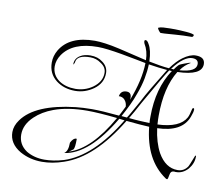

<svg xmlns="http://www.w3.org/2000/svg" viewBox="-94 -934 1306 1135"><g transform="rotate(10 559.5 -367.0)"><path d="M227 87Q154 87 95 54Q25 13 25 -56Q25 -94 52 -131Q130 -239 369 -266Q390 -268 414 -269.5Q438 -271 465 -271Q495 -271 536 -268.5Q577 -266 629 -261Q637 -276 644.5 -291Q652 -306 659 -320Q658 -343 644.5 -359Q631 -375 608 -374Q614 -409 649 -409Q683 -409 677 -364Q727 -492 729 -594Q704 -599 667 -606Q630 -613 581 -622Q535 -630 498.5 -634.5Q462 -639 436 -639Q286 -639 227 -553Q204 -519 204 -483Q204 -430 250 -398Q290 -372 347 -372Q374 -372 400 -380Q426 -388 449 -404Q501 -441 501 -494Q501 -529 467 -550Q439 -571 402 -571Q332 -571 320 -536L317 -522Q315 -517 311 -511Q310 -512 310 -515Q310 -548 341 -567Q354 -575 369.5 -578.5Q385 -582 402 -582Q446 -582 475 -559Q510 -534 510 -494Q510 -434 457 -396Q406 -360 347 -360Q280 -360 233 -396Q183 -435 183 -502Q183 -541 204 -577Q261 -672 413 -672Q439 -672 476 -667Q513 -662 561 -651L729 -611Q728 -666 703 -707Q700 -715 700 -720Q700 -728 707 -728Q717 -728 727 -709Q748 -675 750 -607Q785 -600 815.5 -595Q846 -590 871 -588Q905 -635 938 -659Q980 -690 1015 -690Q1070 -690 1070 -647Q1070 -579 924 -575Q860 -471 860 -301Q860 -288 860.5 -275Q861 -262 862 -249Q995 -254 1032 -322Q1036 -330 1040 -343Q1044 -356 1048 -375Q1050 -381 1054 -381Q1060 -381 1060 -373Q1060 -357 1049 -329Q1013 -231 864 -227Q875 -143 907 -84Q953 -4 1025 -4Q1064 -4 1086 -38Q1088 -40 1113 -104Q1115 -107 1117 -107Q1119 -107 1119 -101Q1119 -60 1090 -25Q1059 9 1019 9H1013Q1010 8 1007 8Q986 8 983 33Q979 60 974 60Q969 60 964 56Q836 -32 816 -227Q789 -228 754.5 -231Q720 -234 678 -238Q531 6 356 64Q289 87 227 87ZM900 -586Q912 -604 923 -615Q927 -619 935 -622.5Q943 -626 956 -631Q970 -636 978.5 -639Q987 -642 992 -642Q993 -642 993 -641Q993 -641 992.5 -641Q992 -641 991 -640Q975 -631 960.5 -618Q946 -605 934 -587Q1034 -594 1034 -641Q1034 -671 997 -671Q974 -671 945.5 -651Q917 -631 884 -587Q888 -587 892 -587Q896 -587 900 -586ZM677 -258Q687 -273 702 -300Q717 -327 739 -366Q757 -402 788 -454Q819 -506 862 -576Q837 -578 809.5 -581.5Q782 -585 750 -590Q749 -550 740 -503.5Q731 -457 712 -407Q700 -372 682.5 -335.5Q665 -299 644 -261ZM814 -249Q813 -258 813 -268Q813 -278 813 -288Q813 -458 891 -575Q887 -575 883 -575Q879 -575 875 -576Q860 -554 828.5 -500.5Q797 -447 748 -360Q730 -326 715.5 -300.5Q701 -275 690 -257Q728 -253 759 -251.5Q790 -250 814 -249ZM239 72Q293 72 354 54Q522 0 666 -239L634 -243Q495 -7 348 13Q371 -2 371 -51V-53Q386 -83 404 -83Q407 -83 407 -81Q407 -29 399 -18L374 0Q503 -39 620 -245Q506 -257 441 -257Q324 -257 240 -226Q175 -202 132 -161Q79 -111 79 -51Q79 9 131 44Q178 72 239 72ZM787 -785Q783 -785 775 -795.5Q767 -806 766 -812L768 -813Q777 -818 796.5 -819.5Q816 -821 837 -821Q858 -821 868 -821Q879 -821 897.5 -820Q916 -819 935.5 -817.5Q955 -816 968.5 -813Q982 -810 982 -806Q982 -804 979.5 -799Q977 -794 971 -794Q946 -794 921 -793Q896 -792 871 -790Q851 -789 830.5 -787Q810 -785 787 -785Z"/></g></svg>

Font: Lavishly Yours
Style: Regular
Weight: 400
Designer: Robert E. Leuschke
Foundry: Robert E. Leuschke
Version: Version 1.010; ttfautohint (v1.8.3)